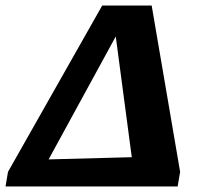

<svg xmlns="http://www.w3.org/2000/svg" viewBox="-63 -675 714 695"><path d="M-43 0 -34 -53 307 -655H486L589 -53L580 0ZM356 -543 113 -98 414 -106Z"/></svg>

Font: Piazzolla
Style: Bold Italic
Weight: 700
Italic angle: -11.3°
Designer: Juan Pablo del Peral
Foundry: Huerta Tipografica
Version: Version 1.330